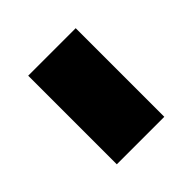

<svg xmlns="http://www.w3.org/2000/svg" viewBox="-86 -703 383 383"><g transform="rotate(-45 106.0 -511.0)"><path d="M39 -636H173V-386H39Z"/></g></svg>

Font: Teko Semibold
Style: Regular
Weight: 600
Designer: Manushi Parikh, Jonny Pinhorn
Foundry: Indian Type Foundry
Version: Version 1.105;PS 1.0;hotconv 1.0.78;makeotf.lib2.5.61930; tt